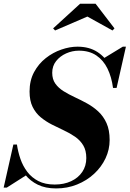

<svg xmlns="http://www.w3.org/2000/svg" viewBox="-51 -1015 708 1049"><path d="M255.8 14.5Q197.3 14.5 155.8 -5.8Q114.3 -26 86.9 -60.4Q59.5 -94.8 44 -137.5Q28.5 -180.3 22 -225.3H41.5Q47.3 -185.8 60.6 -146.9Q74 -108 97.9 -76.4Q121.8 -44.8 158.5 -25.8Q195.3 -6.8 247.8 -6.8Q298.3 -6.8 337.3 -24.9Q376.3 -43 398.4 -75.6Q420.5 -108.2 420.5 -151.5Q420.5 -193.2 403.7 -221Q387 -248.7 359.2 -267.9Q331.5 -287 298.5 -302.4Q265.5 -317.7 232.5 -334.5Q199.5 -351.2 171.7 -374.1Q144 -397 127.2 -430.9Q110.5 -464.7 110.5 -515Q110.5 -575.2 135.1 -620.9Q159.7 -666.5 199.1 -697.5Q238.5 -728.5 284.3 -744.2Q330 -760 372.3 -760Q436.3 -760 481.1 -731Q526 -702 552.3 -651Q578.5 -600 586 -534.5H566.5Q558.8 -594.2 536.3 -640.2Q513.8 -686.2 475.1 -712.2Q436.5 -738.2 380 -738.2Q344 -738.2 310.5 -723.3Q277 -708.3 255.6 -681.3Q234.3 -654.3 234.3 -617.3Q234.3 -582 251.3 -558.1Q268.3 -534.3 296.1 -516.9Q324 -499.5 357.6 -483.9Q391.3 -468.3 424.8 -449.9Q458.3 -431.5 486.1 -405.8Q514 -380 531 -342.4Q548 -304.8 548 -250Q548 -197.5 525.5 -149.9Q503 -102.3 463 -65.3Q423 -28.3 369.9 -6.9Q316.8 14.5 255.8 14.5ZM-31 10 22 -225.3H41.5L50.5 -159Q60.5 -129.5 71.4 -105.3Q82.3 -81 96 -60L-14 10ZM566.5 -534.5 563.3 -587.5Q554.3 -616 543.8 -641.2Q533.3 -666.5 514.5 -695.8L620 -760H637L586 -534.5ZM250 -848.5 239.2 -859.8 386.5 -994.5H471.3L574.5 -859.8L563.5 -848.5L426.5 -924.5Z"/></svg>

Font: Bodoni Moda
Style: Italic
Weight: 400
Italic angle: -13°
Designer: Owen Earl
Foundry: indestructible type
Version: Version 2.005